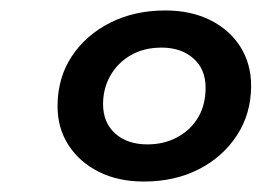

<svg xmlns="http://www.w3.org/2000/svg" viewBox="-20 -769 500 367"><path d="M255 -422Q206 -422 169 -440.5Q132 -459 111 -491.5Q90 -524 90 -566Q90 -620 117 -661Q144 -702 190.5 -725.5Q237 -749 296 -749Q345 -749 382 -730.5Q419 -712 439.5 -679.5Q460 -647 460 -605Q460 -552 433 -510.5Q406 -469 360 -445.5Q314 -422 255 -422ZM262 -493Q294 -493 319.5 -507Q345 -521 359 -545Q373 -569 373 -601Q373 -637 349.5 -657.5Q326 -678 289 -678Q255 -678 230 -663.5Q205 -649 191 -624.5Q177 -600 177 -570Q177 -535 200 -514Q223 -493 262 -493Z"/></svg>

Font: MOST Montserrat SemiBold
Style: Italic
Weight: 600
Italic angle: -11.3°
Designer: Julieta Ulanovsky
Foundry: Julieta Ulanovsky
Version: Version 8.000;March 11, 2024;FontCreator 15.0.0.2926 64-bit